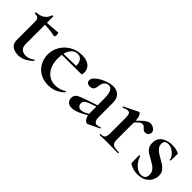

<svg xmlns="http://www.w3.org/2000/svg" viewBox="80 -1083 1718 1718"><g transform="rotate(45 939.5 -223.5)"><path d="M185 12Q161 12 137.5 4Q114 -4 98.5 -23Q83 -42 83 -77V-303Q83 -325 78.5 -337Q74 -349 63 -353.5Q52 -358 32 -358Q28 -358 28 -366Q28 -374 32 -374Q79 -376 108.5 -396.5Q138 -417 150 -455Q151 -459 158 -459Q165 -459 165 -455V-110Q165 -69 185.5 -51Q206 -33 239 -33Q263 -33 283.5 -42.5Q304 -52 318 -63Q321 -65 325 -60.5Q329 -56 325 -53Q288 -19 255.5 -3.5Q223 12 185 12ZM294 -336Q254 -345 216.5 -348.5Q179 -352 136 -352V-376Q177 -376 215.5 -379Q254 -382 298 -386Q300 -386 302.5 -379Q305 -372 305 -362Q305 -353 301.5 -344Q298 -335 294 -336Z M568 12Q504 12 460 -15Q416 -42 393 -86.5Q370 -131 370 -181Q370 -240 399.5 -288.5Q429 -337 479.5 -366Q530 -395 594 -395Q653 -395 685 -368.5Q717 -342 717 -296Q717 -285 715 -277Q713 -269 706 -269H623Q626 -317 610 -346Q594 -375 558 -375Q513 -375 486 -333.5Q459 -292 459 -222Q459 -165 477.5 -122.5Q496 -80 530.5 -56Q565 -32 613 -32Q638 -32 665 -39.5Q692 -47 715 -62Q717 -64 720.5 -60Q724 -56 722 -53Q686 -18 648 -3Q610 12 568 12ZM430 -267 429 -284 651 -289V-269Z M1065 6Q1061 8 1056 8Q1040 8 1024 -15Q1008 -38 1008 -82V-255Q1008 -297 1001.5 -323Q995 -349 983 -361Q971 -373 952 -373Q934 -373 920.5 -363.5Q907 -354 899.5 -337Q892 -320 890 -294Q888 -270 875.5 -257Q863 -244 839 -244Q817 -244 806.5 -254Q796 -264 796 -281Q796 -302 816 -322Q836 -342 866 -358.5Q896 -375 929 -385Q962 -395 989 -395Q1031 -395 1060 -368.5Q1089 -342 1089 -285V-108Q1089 -77 1099 -61Q1109 -45 1128 -45Q1144 -45 1164 -54Q1169 -56 1171 -50.5Q1173 -45 1168 -43ZM860 7Q829 7 811 -10Q793 -27 793 -55Q793 -88 818.5 -104Q844 -120 899 -138L1018 -178L1021 -164L936 -133Q911 -123 900 -111.5Q889 -100 889 -83Q889 -62 901 -50Q913 -38 931 -38Q940 -38 952.5 -41Q965 -44 979 -51L1044 -85L1046 -70L959 -23Q933 -9 907.5 -1Q882 7 860 7Z M1323 -271 1316 -283Q1354 -328 1380.5 -352.5Q1407 -377 1425 -386.5Q1443 -396 1459 -396Q1480 -396 1501.5 -381.5Q1523 -367 1523 -345Q1523 -327 1512 -315Q1501 -303 1481 -303Q1463 -303 1453 -313Q1443 -323 1434 -332Q1425 -341 1409 -341Q1401 -341 1392 -336.5Q1383 -332 1367 -317Q1351 -302 1323 -271ZM1209 0Q1206 0 1206 -6Q1206 -12 1209 -12Q1243 -12 1254 -26Q1265 -40 1265 -81V-272Q1265 -304 1258 -319Q1251 -334 1233 -334Q1224 -334 1211 -330Q1198 -326 1183 -319Q1179 -318 1176.5 -323.5Q1174 -329 1177 -330L1308 -394Q1313 -396 1315 -396Q1325 -396 1335.5 -373Q1346 -350 1346 -306V-81Q1346 -54 1354 -38.5Q1362 -23 1382 -17.5Q1402 -12 1438 -12Q1442 -12 1442 -6Q1442 0 1438 0Q1412 0 1378.5 -1Q1345 -2 1306 -2Q1279 -2 1253.5 -1Q1228 0 1209 0Z M1654 -334Q1654 -311 1666 -294Q1678 -277 1697 -263.5Q1716 -250 1738 -238Q1763 -224 1786.5 -209Q1810 -194 1826 -172.5Q1842 -151 1842 -117Q1842 -85 1825.5 -55.5Q1809 -26 1776.5 -7.5Q1744 11 1695 11Q1670 11 1646 5Q1622 -1 1594 -17Q1592 -19 1590 -22Q1588 -25 1588 -29L1586 -121Q1586 -124 1591.5 -124.5Q1597 -125 1598 -122Q1609 -90 1628.5 -64Q1648 -38 1672.5 -23.5Q1697 -9 1723 -9Q1748 -9 1762.5 -22.5Q1777 -36 1776 -64Q1776 -92 1763 -110.5Q1750 -129 1730.5 -142Q1711 -155 1690 -166Q1666 -179 1643.5 -192.5Q1621 -206 1606 -227.5Q1591 -249 1591 -284Q1591 -325 1611.5 -349.5Q1632 -374 1665 -385.5Q1698 -397 1733 -397Q1754 -397 1772.5 -394Q1791 -391 1813 -382Q1822 -379 1822 -371Q1822 -352 1821 -332Q1820 -312 1820 -287Q1820 -285 1814 -285Q1808 -285 1808 -287Q1808 -307 1792 -328Q1776 -349 1751.5 -363.5Q1727 -378 1700 -378Q1682 -378 1668 -369Q1654 -360 1654 -334Z"/></g></svg>

Font: Cormorant SemiBold
Style: Regular
Weight: 600
Designer: Christian Thalmann (Catharsis Fonts)
Foundry: Catharsis Fonts
Version: Version 4.000